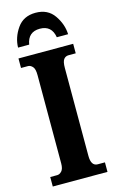

<svg xmlns="http://www.w3.org/2000/svg" viewBox="-139 -981 621 1034"><g transform="rotate(-15 172.0 -464.0)"><path d="M20 0H325V-53H285Q248 -53 248 -110V-600Q248 -635 258 -648Q268 -661 285 -661H325V-714H20V-661H59Q72 -661 84 -648.5Q96 -636 96 -601V-109Q96 -78 84 -65.5Q72 -53 59 -53H20ZM33 -771H95Q106 -839 172 -839Q238 -839 249 -771H312Q310 -827 275 -877.5Q240 -928 172 -928Q104 -928 69 -877.5Q34 -827 33 -771Z"/></g></svg>

Font: Noto Serif ExtraCondensed Extra
Style: Regular
Weight: 800
Width: 3
Designer: Monotype Design Team
Foundry: Monotype Imaging Inc.
Version: Version 1.002